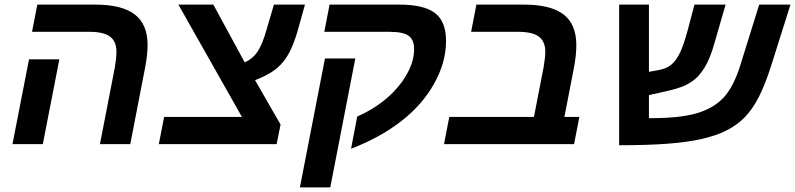

<svg xmlns="http://www.w3.org/2000/svg" viewBox="-20 -626 3454 834"><path d="M609.9 -330.1 545.9 0H414.1L479 -334Q485.8 -376 485.8 -400.9Q485.8 -445.3 458.5 -466.6Q431.2 -487.8 368.2 -487.8H119.1L142.1 -606H393.1Q509.8 -606 565.4 -563.2Q621.1 -520.5 621.1 -430.2Q621.1 -389.2 609.9 -330.1ZM237.8 -368.2 166 0H34.2L106 -368.2Z M1198.7 -85 1181.6 0H669.9L692.9 -118.2H1030.8L754.9 -606H906.7L1043 -355Q1077.6 -370.6 1098.1 -400.6Q1118.7 -430.7 1136.7 -493.2L1169.9 -606H1304.7L1272.9 -492.2Q1259.8 -447.3 1244.9 -414.6Q1230 -381.8 1210 -357.4Q1188 -330.6 1158.4 -312Q1128.9 -293.5 1087.9 -277.8Z M1865.2 -261.7Q1813 -168.9 1720.9 -98.1Q1628.9 -27.3 1504.9 20L1531.7 -120.1Q1578.1 -140.1 1617.9 -167.2Q1657.7 -194.3 1688.5 -226.1Q1731 -269.5 1754.9 -318.1Q1778.8 -366.7 1778.8 -413.1Q1778.8 -453.1 1755.1 -470.5Q1731.4 -487.8 1671.9 -487.8H1388.7L1411.6 -606H1713.9Q1822.3 -606 1869.9 -569.1Q1917.5 -532.2 1917.5 -448.2Q1917.5 -354.5 1865.2 -261.7ZM1523.4 -372.1 1414.6 188H1282.7L1391.6 -372.1Z M2496.6 -118.2 2473.6 0H1908.7L1931.6 -118.2H2299.3L2341.3 -334Q2348.6 -377.4 2348.6 -400.9Q2348.6 -445.3 2321 -466.6Q2293.5 -487.8 2230.5 -487.8H2026.4L2049.3 -606H2255.4Q2372.6 -606 2428 -563.2Q2483.4 -520.5 2483.4 -430.2Q2483.4 -384.3 2472.7 -330.1L2431.6 -118.2Z M3135.3 -59.1Q3090.3 -36.6 3028.8 -22.5Q2967.3 -8.3 2879.9 -1.7Q2792.5 4.9 2669.4 4.9V-606H2798.8V-314L2836.4 -320.8Q2874.5 -327.1 2896 -345.2Q2917.5 -362.8 2933.8 -397.2Q2950.2 -431.6 2967.8 -497.1L2996.6 -606H3131.8L3083.5 -439Q3064.9 -371.6 3039.6 -331.1Q3027.8 -312 3014.2 -296.9Q3000.5 -281.7 2982.4 -270Q2962.9 -256.8 2936.8 -247.3Q2910.6 -237.8 2875.5 -230L2798.8 -212.9V-112.8H2810.1Q2934.1 -112.8 3007.3 -134.3Q3080.1 -155.8 3123.3 -202.4Q3166.5 -249 3195.8 -342.8L3277.8 -606H3413.6L3331.5 -346.2Q3304.7 -260.7 3276.4 -205.3Q3248 -149.9 3214.1 -115.7Q3180.2 -81.5 3135.3 -59.1Z"/></svg>

Font: Arimo
Style: Bold Italic
Weight: 700
Italic angle: -12°
Designer: Steve Matteson
Foundry: Monotype Imaging Inc.
Version: Version 1.33